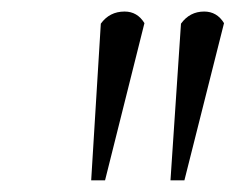

<svg xmlns="http://www.w3.org/2000/svg" viewBox="-20 -722 406 331"><path d="M137.2 -411.1 153.8 -681.2Q168.9 -702.1 194.8 -702.1Q216.8 -702.1 229 -682.1L161.1 -411.1ZM273.9 -411.1 292 -681.2Q307.1 -702.1 332 -702.1Q354 -702.1 366.2 -682.1L297.9 -411.1Z"/></svg>

Font: Dihjauti S
Style: Italic
Weight: 400
Italic angle: -9°
Designer: T. Christopher White
Version: Version 3.0.0